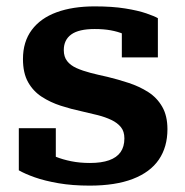

<svg xmlns="http://www.w3.org/2000/svg" viewBox="-20 -570 581 602"><path d="M370 -136Q370 -158 359 -171.5Q348 -185 329 -194Q310 -203 286.5 -209Q263 -215 236 -221Q203 -228 170.5 -238.5Q138 -249 111 -266.5Q84 -284 68 -312.5Q52 -341 52 -385Q52 -439 79.5 -476Q107 -513 157.5 -531.5Q208 -550 277 -550Q332 -550 372.5 -543.5Q413 -537 439 -528Q465 -519 475 -513V-390H362V-489Q375 -490 383 -486.5Q391 -483 394.5 -476.5Q398 -470 398.5 -462Q399 -454 397 -445Q385 -456 367 -463.5Q349 -471 327 -475Q305 -479 277 -479Q227 -479 203.5 -462Q180 -445 180 -413Q180 -392 190.5 -378.5Q201 -365 220 -356.5Q239 -348 264 -341.5Q289 -335 317 -329Q350 -321 383.5 -310Q417 -299 444.5 -281.5Q472 -264 488.5 -235.5Q505 -207 505 -165Q505 -109 478 -69.5Q451 -30 396.5 -9Q342 12 261 12Q207 12 163.5 4.5Q120 -3 89 -14Q58 -25 39 -36V-168H155V-37Q138 -44 128 -53Q118 -62 114.5 -71Q111 -80 112.5 -87.5Q114 -95 120 -98Q134 -87 155 -78.5Q176 -70 203 -64.5Q230 -59 262 -59Q298 -59 322 -67.5Q346 -76 358 -93Q370 -110 370 -136Z"/></svg>

Font: Roboto Serif 20pt SemiBold
Style: Regular
Weight: 600
Version: Version 1.008